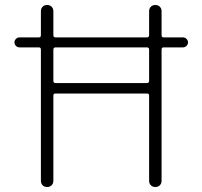

<svg xmlns="http://www.w3.org/2000/svg" viewBox="-20 -750 812 770"><path d="M569 -560H203Q194 -560 194 -551V-426Q194 -417 203 -417H569Q578 -417 578 -426V-551Q578 -560 569 -560ZM58 -560Q50 -560 44 -566Q38 -572 38 -580Q38 -588 44 -594Q50 -600 58 -600H136Q144 -600 144 -609V-705Q144 -716 151 -723Q158 -730 169 -730Q180 -730 187 -723Q194 -716 194 -705V-609Q194 -600 203 -600H569Q578 -600 578 -609V-705Q578 -716 585 -723Q592 -730 603 -730Q614 -730 621 -723Q628 -716 628 -705V-609Q628 -600 636 -600H714Q722 -600 728 -594Q734 -588 734 -580Q734 -572 728 -566Q722 -560 714 -560H636Q628 -560 628 -551V-25Q628 -14 621 -7Q614 0 603 0Q592 0 585 -7Q578 -14 578 -25V-367Q578 -375 569 -375H203Q194 -375 194 -367V-25Q194 -14 187 -7Q180 0 169 0Q158 0 151 -7Q144 -14 144 -25V-551Q144 -560 136 -560Z"/></svg>

Font: Rounded Mplus 1c Light
Style: Regular
Weight: 300
Version: Version 1.059.20150529